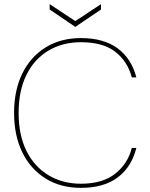

<svg xmlns="http://www.w3.org/2000/svg" viewBox="-20 -896 727 928"><path d="M371 12Q273 12 200 -33.5Q127 -79 87.5 -160.5Q48 -242 48 -350Q48 -459 87.5 -540Q127 -621 200 -666.5Q273 -712 371 -712Q482 -712 549 -662Q616 -612 639 -522H617Q597 -599 537.5 -645.5Q478 -692 371 -692Q283 -692 214.5 -651.5Q146 -611 108 -534.5Q70 -458 70 -350Q70 -243 108 -166.5Q146 -90 214.5 -49Q283 -8 371 -8Q476 -8 537 -56.5Q598 -105 617 -181H639Q616 -89 549 -38.5Q482 12 371 12ZM344 -766 220 -850V-876L344 -794L468 -876V-850Z"/></svg>

Font: DM Sans 17pt Thin
Style: Regular
Weight: 250
Version: Version 4.004;gftools[0.9.30]